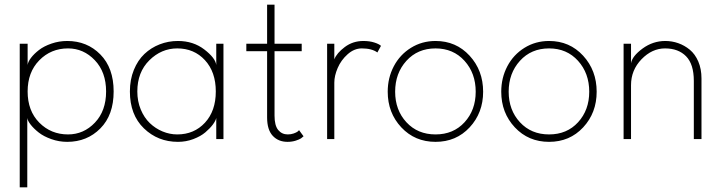

<svg xmlns="http://www.w3.org/2000/svg" viewBox="-20 -599 3116 827"><path d="M97.5 208H65V-410.5H99V-319Q100.5 -332.5 113.5 -349.8Q126.5 -367 147.8 -383.5Q169 -400 201.5 -411.2Q234 -422.5 269.5 -422.5Q355 -422.5 412.2 -364.5Q469.5 -306.5 469.5 -205Q469.5 -103.5 412.2 -45.8Q355 12 269.5 12Q234 12 201 0.2Q168 -11.5 146.8 -28.2Q125.5 -45 112.2 -62Q99 -79 97.5 -91ZM273 -390.5Q199.5 -390.5 149.2 -339.2Q99 -288 99 -205Q99 -121.5 149.2 -70.8Q199.5 -20 273 -20Q340.5 -20 388.8 -70.8Q437 -121.5 437 -205Q437 -288.5 388.5 -339.5Q340 -390.5 273 -390.5Z M911.5 0V-91Q909 -79 896.8 -62.5Q884.5 -46 864.5 -29Q844.5 -12 813 0Q781.5 12 746.5 12Q660 12 599.8 -46.2Q539.5 -104.5 539.5 -205Q539.5 -256 556.5 -297.8Q573.5 -339.5 602 -366.5Q630.5 -393.5 667.8 -408Q705 -422.5 746.5 -422.5Q812.5 -422.5 860.2 -385.8Q908 -349 911.5 -319V-410.5H942.5V0ZM571.5 -205Q571.5 -163 586.2 -127.5Q601 -92 625.2 -68.8Q649.5 -45.5 680.2 -32.8Q711 -20 743.5 -20Q816 -20 862.8 -70.5Q909.5 -121 909.5 -205Q909.5 -289 862.8 -339.8Q816 -390.5 743.5 -390.5Q675 -390.5 623.2 -339.2Q571.5 -288 571.5 -205Z M1041 -410.5H1130.5V-579H1162.5V-410.5H1279.5V-378.5H1162.5V-101Q1162.5 -58.5 1178.2 -39.2Q1194 -20 1219.5 -20Q1233.5 -20 1245.2 -24.2Q1257 -28.5 1261.5 -32Q1266 -35.5 1268 -38.5L1287.5 -12Q1283.5 -8 1276.8 -3.2Q1270 1.5 1253.8 6.8Q1237.5 12 1218.5 12Q1179 12 1154.8 -14Q1130.5 -40 1130.5 -93V-378.5H1041Z M1420 0H1389V-410.5H1420V-343.5Q1430.5 -370.5 1465.2 -396.5Q1500 -422.5 1545 -422.5Q1571.5 -422.5 1592 -416Q1612.5 -409.5 1621 -401.5L1605.5 -373Q1581.5 -390.5 1538.5 -390.5Q1505.5 -390.5 1477.2 -365.2Q1449 -340 1434.5 -306.2Q1420 -272.5 1420 -243Z M1650 -204Q1650 -263.5 1676.2 -313.5Q1702.5 -363.5 1750 -393Q1797.5 -422.5 1856 -422.5Q1944.5 -422.5 2002.8 -359Q2061 -295.5 2061 -204Q2061 -113 2003 -50.5Q1945 12 1856 12Q1767 12 1708.5 -50.5Q1650 -113 1650 -204ZM2029 -204Q2029 -283.5 1980.8 -337Q1932.5 -390.5 1856 -390.5Q1779 -390.5 1730.5 -337Q1682 -283.5 1682 -204Q1682 -125 1730.5 -72.5Q1779 -20 1856 -20Q1933 -20 1981 -72.5Q2029 -125 2029 -204Z M2139 -204Q2139 -263.5 2165.2 -313.5Q2191.5 -363.5 2239 -393Q2286.5 -422.5 2345 -422.5Q2433.5 -422.5 2491.8 -359Q2550 -295.5 2550 -204Q2550 -113 2492 -50.5Q2434 12 2345 12Q2256 12 2197.5 -50.5Q2139 -113 2139 -204ZM2518 -204Q2518 -283.5 2469.8 -337Q2421.5 -390.5 2345 -390.5Q2268 -390.5 2219.5 -337Q2171 -283.5 2171 -204Q2171 -125 2219.5 -72.5Q2268 -20 2345 -20Q2422 -20 2470 -72.5Q2518 -125 2518 -204Z M2845.5 -422.5Q2874.5 -422.5 2901.5 -413Q2928.5 -403.5 2951.2 -384.8Q2974 -366 2987.8 -334Q3001.5 -302 3001.5 -261V0H2968.5V-250.5Q2968.5 -322.5 2935.2 -356.5Q2902 -390.5 2844.5 -390.5Q2788.5 -390.5 2743.2 -343.8Q2698 -297 2698 -232V0H2666V-410.5H2698V-326.5Q2703 -357 2747.5 -389.8Q2792 -422.5 2845.5 -422.5Z"/></svg>

Font: League Spartan ExtraLight
Style: Regular
Weight: 200
Foundry: The League of Moveable Type
Version: Version 2.002